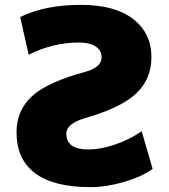

<svg xmlns="http://www.w3.org/2000/svg" viewBox="-20 -760 696 790"><path d="M98 -535 63 -690Q165 -740 313 -740Q452 -740 527.5 -682Q603 -624 603 -525Q603 -435 541 -376Q479 -317 333 -275Q253 -252 253 -210Q253 -145 343 -145Q393 -145 452.5 -165Q512 -185 563 -220L608 -65Q564 -33 490.5 -11.5Q417 10 353 10Q200 10 124 -47.5Q48 -105 48 -215Q48 -306 112 -364.5Q176 -423 333 -465Q398 -483 398 -525Q398 -552 374 -568.5Q350 -585 303 -585Q199 -585 98 -535Z"/></svg>

Font: M PLUS 1p Black
Style: Regular
Weight: 900
Version: Version 1.061